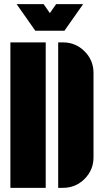

<svg xmlns="http://www.w3.org/2000/svg" viewBox="-20 -904 500 924"><path d="M30 0V-700H200V0ZM283 -700Q344 -700 387 -657Q430 -614 430 -553V-147Q430 -86 387 -43Q344 0 283 0H260V-700ZM220 -841 250 -884H380L290 -756H150L60 -884H190Z"/></svg>

Font: Promplate
Style: Bold
Weight: 400
Designer: Evgeny Tarasenko
Foundry: Evgeny Tarasenko
Version: Version 1.000